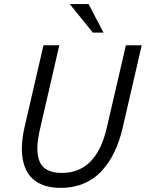

<svg xmlns="http://www.w3.org/2000/svg" viewBox="-20 -912 715 942"><path d="M435.5 -752 322.3 -892.1H414.6L487.8 -752ZM277.8 9.8Q226.6 9.8 189 -5.1Q151.4 -20 128.9 -46.4Q106.4 -72.8 96.2 -110.4Q85.9 -147.9 87.4 -192.4Q88.9 -236.8 100.6 -289.1L193.4 -689.9H271L176.3 -278.8Q164.6 -228.5 163.3 -191.2Q162.1 -153.8 172.6 -124Q183.1 -94.2 210.7 -78.9Q238.3 -63.5 283.2 -63.5Q453.6 -63.5 504.4 -287.1L597.7 -689.9H675.3L582 -285.6Q566.4 -218.3 540.8 -165.3Q515.1 -112.3 478.3 -72.5Q441.4 -32.7 390.6 -11.5Q339.8 9.8 277.8 9.8Z"/></svg>

Font: HK Grotesk Italic
Style: Regular
Weight: 400
Italic angle: -13°
Designer: Alfredo Marco Pradil and Stefan Peev
Foundry: Hanken Design Co.
Version: Version 1.000;PS 001.000;hotconv 1.0.88;makeotf.lib2.5.64775